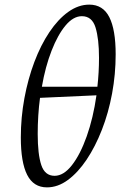

<svg xmlns="http://www.w3.org/2000/svg" viewBox="-20 -795 520 830"><path d="M183 15Q125 15 97.5 -39Q70 -93 70 -201Q70 -287 85.5 -370.5Q101 -454 128.5 -527Q156 -600 193.5 -656Q231 -712 275 -743.5Q319 -775 366 -775Q425 -775 452.5 -721Q480 -667 480 -560Q480 -474 464.5 -390.5Q449 -307 420.5 -234Q392 -161 354.5 -105Q317 -49 273.5 -17Q230 15 183 15ZM334 -725Q297 -725 263.5 -685Q230 -645 203 -576Q176 -507 161 -420H401Q408 -482 408 -545Q408 -627 393 -676Q378 -725 334 -725ZM216 -35Q255 -35 291 -81Q327 -127 355 -206Q383 -285 397 -383L153 -372Q148 -335 145.5 -295.5Q143 -256 143 -216Q143 -128 158.5 -81.5Q174 -35 216 -35Z"/></svg>

Font: Bona Nova SC
Style: Italic
Weight: 400
Italic angle: -4°
Designer: Mateusz Machalski
Foundry: Capitalics
Version: Version 4.001; ttfautohint (v1.8.4.7-5d5b)